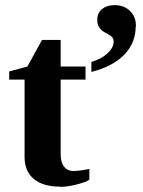

<svg xmlns="http://www.w3.org/2000/svg" viewBox="-20 -720 560 750"><path d="M214 10V9Q148 9 112 -21Q76 -51 76 -107V-409H16V-441L87 -460L144 -564H217V-460H314V-409H217V-116Q217 -85 231 -68Q244 -52 266 -52Q289 -52 329 -60V-18Q315 -8 278 1Q242 10 214 10ZM511 -618 510 -616Q510 -553 466 -507Q422 -461 337 -439V-478Q377 -490 400 -512Q424 -534 424 -558Q424 -569 417 -576Q410 -583 392 -592Q359 -609 360 -643Q360 -670 379 -685Q398 -700 428 -700Q464 -700 487 -678Q511 -656 511 -618Z"/></svg>

Font: Libra Serif Modern
Style: Bold
Weight: 700
Designer: Stefan Peev, Context Ltd
Foundry: Ascender Corporation
Version: Version 1.000